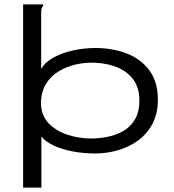

<svg xmlns="http://www.w3.org/2000/svg" viewBox="-20 -685 790 872"><path d="M85 -665H176V-658Q170 -652 168.5 -645Q167 -638 167 -621V-372Q185 -403 223.5 -424Q262 -445 312 -456Q362 -467 415 -467Q490 -467 554.5 -442.5Q619 -418 658 -366Q697 -314 697 -232Q697 -170 673 -124Q649 -78 608.5 -48Q568 -18 517 -3Q466 12 412 12Q358 12 309 2.5Q260 -7 223 -24.5Q186 -42 168 -65V167H85ZM394 -56Q430 -56 468 -63.5Q506 -71 539 -89.5Q572 -108 592.5 -142Q613 -176 613 -229Q613 -286 586 -323Q559 -360 513 -379Q467 -398 410 -400Q368 -402 325.5 -392.5Q283 -383 246.5 -361Q210 -339 188 -302.5Q166 -266 166 -213Q168 -159 201.5 -124.5Q235 -90 286.5 -73Q338 -56 394 -56Z"/></svg>

Font: Inconsolata ExtraExpanded
Style: Regular
Weight: 400
Width: 8
Monospace: yes
Designer: Raph Levien, Cyreal, Brenton Simpson
Foundry: Raph Levien, Cyreal, Google
Version: Version 3.000; ttfautohint (v1.8.2.53-6de2)